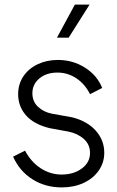

<svg xmlns="http://www.w3.org/2000/svg" viewBox="-20 -804 509 836"><path d="M37 -122 89 -148Q115 -99 157 -71.5Q199 -44 248 -44Q301 -44 336.5 -70.5Q372 -97 372 -138Q372 -175 345 -199Q318 -223 278 -231L196 -246Q127 -263 93 -302Q59 -341 59 -394Q59 -438 82 -472Q105 -506 144.5 -524.5Q184 -543 232 -543Q297 -543 350 -509.5Q403 -476 425 -421L372 -394Q350 -438 312.5 -463Q275 -488 230 -488Q182 -488 151.5 -462.5Q121 -437 121 -398Q121 -362 145.5 -339Q170 -316 206 -309L295 -293Q361 -276 397.5 -234.5Q434 -193 434 -139Q434 -96 410 -61.5Q386 -27 344 -7.5Q302 12 249 12Q177 12 121 -23.5Q65 -59 37 -122ZM306 -784H370L279 -640H228Z"/></svg>

Font: BLUETTI 2.0 Extralight
Style: Roman
Weight: 200
Designer: Stijn de Vries
Foundry: tokotype
Version: Version 2.005;October 31, 2023;FontCreator 14.0.0.2814 64-bi